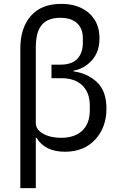

<svg xmlns="http://www.w3.org/2000/svg" viewBox="-20 -772 624 992"><path d="M85 200V-521Q85 -628 139.5 -690Q194 -752 296 -752Q386 -752 440 -704Q494 -656 494 -574Q494 -503 454 -459.5Q414 -416 360 -407V-403Q431 -394 480.5 -348Q530 -302 530 -211Q530 -114 472 -51Q414 12 316 12Q212 12 169 -60H165V200ZM246 -368V-438H293Q351 -438 379.5 -468Q408 -498 408 -551V-575Q408 -624 378.5 -652Q349 -680 291 -680Q227 -680 196 -643.5Q165 -607 165 -527V-137Q165 -102 203 -81Q241 -60 296 -60Q366 -60 405 -97Q444 -134 444 -202V-226Q444 -294 405 -331Q366 -368 298 -368Z"/></svg>

Font: Aneliza
Style: Regular
Weight: 400
Designer: Mike Abbink, Paul van der Laan, Pieter van Rosmalen
Foundry: Bold Monday
Version: Version 3.0